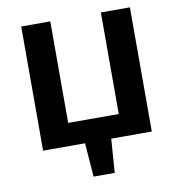

<svg xmlns="http://www.w3.org/2000/svg" viewBox="-90 -740 934 1002"><g transform="rotate(-10 377.0 -239.5)"><path d="M325 179 309 -28H452L437 179ZM511 0V-658H665V0ZM138 0V-120H617V0ZM89 0V-658H243V0Z"/></g></svg>

Font: Ysabeau ExtraBold
Style: Regular
Weight: 800
Designer: Christian Thalmann (Catharsis Fonts)
Version: Version 2.002